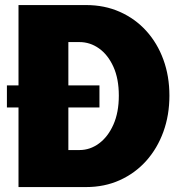

<svg xmlns="http://www.w3.org/2000/svg" viewBox="-20 -758 742 778"><path d="M55 0V-322.5H8V-412H55V-737.5H329Q403.5 -737.5 465.5 -710Q527.5 -682.5 572.5 -633Q617.5 -583.5 642 -516.5Q666.5 -449.5 666.5 -370.5Q666.5 -291.5 642 -224Q617.5 -156.5 572.5 -106.2Q527.5 -56 465.5 -28Q403.5 0 329 0ZM383 -322.5H257V-150H302Q345 -150 381.2 -176.8Q417.5 -203.5 439.5 -253Q461.5 -302.5 461.5 -370.5Q461.5 -439 439.5 -487.5Q417.5 -536 381.2 -561.8Q345 -587.5 302 -587.5H257V-412H383Z"/></svg>

Font: Epilogue Black
Style: Regular
Weight: 900
Designer: Tyler Finck
Foundry: Etcetera Type Co
Version: Version 2.111; ttfautohint (v1.8.3)